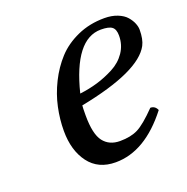

<svg xmlns="http://www.w3.org/2000/svg" viewBox="-90 -524 603 618"><g transform="rotate(-20 212.0 -214.5)"><path d="M355 -370.1Q355 -391.6 344.2 -399.9Q333.5 -408.2 306.2 -408.2Q216.3 -408.2 173.8 -237.3Q206.1 -241.2 234.9 -249.8Q263.7 -258.3 292.2 -273.2Q320.8 -288.1 337.9 -313.2Q355 -338.4 355 -370.1ZM167 -199.2Q166 -191.4 166 -165Q166 -101.1 185.8 -75.4Q205.6 -49.8 242.2 -49.8Q279.3 -49.8 304 -62.3Q328.6 -74.7 370.1 -117.2Q386.2 -117.2 393.1 -101.1Q307.1 9.8 206.1 9.8Q146.5 9.8 114.7 -32.7Q83 -75.2 83 -142.1Q83 -181.6 91.6 -221.9Q100.1 -262.2 119.6 -301.5Q139.2 -340.8 167 -371.1Q194.8 -401.4 236.8 -420.2Q278.8 -439 329.1 -439Q354.5 -439 374 -431.2Q393.6 -423.3 403.8 -411.4Q414.1 -399.4 418.9 -387.5Q423.8 -375.5 423.8 -365.2Q423.8 -332.5 413.6 -313Q374.5 -239.7 167 -199.2Z"/></g></svg>

Font: Linux Libertine G
Style: Italic
Weight: 400
Italic angle: -12°
Designer: Philipp H. Poll
Foundry: Philipp H. Poll
Version: Version 5.1.3